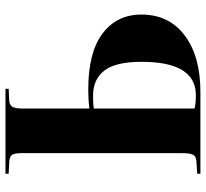

<svg xmlns="http://www.w3.org/2000/svg" viewBox="-46 -724 770 719"><g transform="rotate(-90 339.5 -365.0)"><path d="M48 0V-12L94 -15Q113 -16 119 -27.5Q125 -39 125 -71V-670Q125 -696 118.5 -705.5Q112 -715 91 -716L48 -718V-730H366V-718L323 -716Q305 -715 298.5 -704Q292 -693 292 -666V-416Q309 -418 326.5 -419Q344 -420 364 -420Q502 -420 573 -366.5Q644 -313 644 -221Q644 -118 566 -59Q488 0 354 0ZM292 -22Q311 -17 342 -17Q467 -17 467 -220Q467 -318 434 -360Q401 -402 341 -402Q326 -402 314 -401.5Q302 -401 292 -399Z"/></g></svg>

Font: Literata 72pt
Style: Bold
Weight: 700
Designer: Latin by Veronika Burian and Jose Scaglione. Greek by Irene Vlachou. Cyrillic by Vera Evstafieva.
Foundry: TypeTogether
Version: Version 3.002